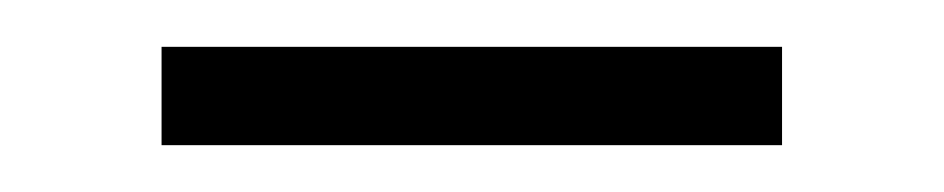

<svg xmlns="http://www.w3.org/2000/svg" viewBox="-20 -584 403 82"><path d="M49 -564H314V-522H49Z"/></svg>

Font: Isabella Sans
Style: Regular
Weight: 400
Designer: Original fonts by Christian Thalmann (Catharsis Fonts), Modifications by Cristiano Sobral
Version: Version 0.002;July 12, 2020;FontCreator 13.0.0.2655 64-bit; 